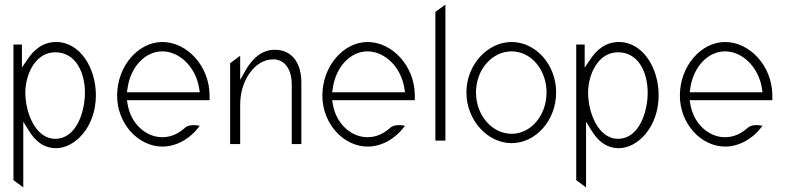

<svg xmlns="http://www.w3.org/2000/svg" viewBox="-20 -646 3451 841"><path d="M39 143 82 175V-113L105 -76C132 -31 169 3 226 3C307 3 400 -88 400 -229C400 -348 331 -462 226 -462C168 -462 128 -428 100 -385L76 -350V-451H39ZM91 -240C91 -319 134 -417 222 -417C311 -417 352 -330 352 -240C352 -157 315 -38 222 -38C134 -38 91 -155 91 -240Z M493 -227C493 -104 586 -4 691 -4C754 -4 814 -39 855 -95C836 -99 808 -101 791 -87C763 -61 729 -45 691 -45C617 -45 553 -106 539 -189L536 -207H898V-227C898 -357 799 -462 691 -462C586 -462 493 -357 493 -227ZM536 -242 539 -262C553 -354 616 -421 691 -421C766 -421 837 -353 852 -261L855 -242Z M988 -15H1032V-187C1032 -247 1051 -296 1076 -329C1098 -359 1132 -386 1177 -386C1232 -386 1258 -335 1258 -276V-15H1300V-284C1300 -373 1257 -428 1184 -428C1124 -428 1084 -387 1055 -337L1032 -296V-402L988 -369Z M1392 -227C1392 -104 1485 -4 1590 -4C1653 -4 1713 -39 1754 -95C1735 -99 1707 -101 1690 -87C1662 -61 1628 -45 1590 -45C1516 -45 1452 -106 1438 -189L1435 -207H1797V-227C1797 -357 1698 -462 1590 -462C1485 -462 1392 -357 1392 -227ZM1435 -242 1438 -262C1452 -354 1515 -421 1590 -421C1665 -421 1736 -353 1751 -261L1754 -242Z M1887 -30H1931V-626L1887 -594Z M2023 -241C2023 -119 2116 -19 2221 -19C2326 -19 2416 -118 2416 -241C2416 -364 2326 -462 2221 -462C2116 -462 2023 -363 2023 -241ZM2065 -241C2065 -342 2136 -421 2221 -421C2306 -421 2374 -341 2374 -241C2374 -141 2306 -60 2221 -60C2136 -60 2065 -140 2065 -241Z M2504 143 2547 175V-113L2570 -76C2597 -31 2634 3 2691 3C2772 3 2865 -88 2865 -229C2865 -348 2796 -462 2691 -462C2633 -462 2593 -428 2565 -385L2541 -350V-451H2504ZM2556 -240C2556 -319 2599 -417 2687 -417C2776 -417 2817 -330 2817 -240C2817 -157 2780 -38 2687 -38C2599 -38 2556 -155 2556 -240Z M2958 -227C2958 -104 3051 -4 3156 -4C3219 -4 3279 -39 3320 -95C3301 -99 3273 -101 3256 -87C3228 -61 3194 -45 3156 -45C3082 -45 3018 -106 3004 -189L3001 -207H3363V-227C3363 -357 3264 -462 3156 -462C3051 -462 2958 -357 2958 -227ZM3001 -242 3004 -262C3018 -354 3081 -421 3156 -421C3231 -421 3302 -353 3317 -261L3320 -242Z"/></svg>

Font: Charger Sport
Style: HLNrw
Weight: 100
Designer: Jasper
Foundry: Cannot Into Space Fonts
Version: Version 1.1